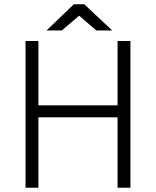

<svg xmlns="http://www.w3.org/2000/svg" viewBox="-20 -875 727 895"><path d="M99 -684H159V-384H528V-684H588V0H528V-328H159V0H99ZM324 -855H373L503 -733H429L349 -802L268 -733H197Z"/></svg>

Font: Bellota Text
Style: Regular
Weight: 400
Designer: Kemie Guaida
Foundry: Kemie Guaida
Version: Version 4.001